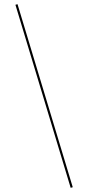

<svg xmlns="http://www.w3.org/2000/svg" viewBox="-20 -738 423 921"><path d="M54 -715 64 -718 329 160 319 163Z"/></svg>

Font: Ysabeau SC Hairline
Style: Regular
Weight: 100
Designer: Christian Thalmann (Catharsis Fonts)
Version: Version 0.003